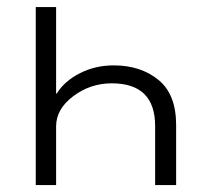

<svg xmlns="http://www.w3.org/2000/svg" viewBox="-20 -533 602 553"><path d="M83 0V-512.7H141.6V-263.7H143.6Q165 -298.8 209.5 -321.8Q253.9 -344.7 307.6 -344.7Q384.8 -344.7 436 -303.2Q487.3 -261.7 487.3 -172.9V0H426.8V-169.9Q426.8 -293 301.8 -293Q240.2 -293 190.9 -255.9Q141.6 -218.8 141.6 -168.9V0Z"/></svg>

Font: Gothic A1 Light
Style: Regular
Weight: 300
Version: Version 2.50